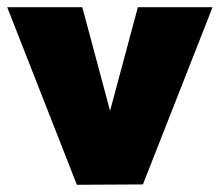

<svg xmlns="http://www.w3.org/2000/svg" viewBox="-23 -512 609 532"><path d="M190 0 373 -1 566 -492H359L282 -205L205 -492H-3Z"/></svg>

Font: MV Cash Black
Style: Regular
Weight: 900
Designer: Rodrigo Fuenzalida
Foundry: fragTYPE
Version: Version 1.100;Glyphs 3.1.2 (3151)